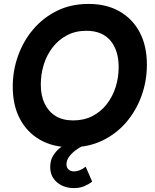

<svg xmlns="http://www.w3.org/2000/svg" viewBox="-20 -734 788 979"><path d="M342 17Q251 17 184.5 -21Q118 -59 81.5 -128Q45 -197 45 -292Q45 -374 72 -449.5Q99 -525 149.5 -584.5Q200 -644 271 -679Q342 -714 432 -714Q523 -714 589.5 -676Q656 -638 692.5 -569Q729 -500 729 -404Q729 -322 702 -246.5Q675 -171 624.5 -111.5Q574 -52 502.5 -17.5Q431 17 342 17ZM353 -120Q408 -120 451 -142Q494 -164 524 -202.5Q554 -241 569.5 -289.5Q585 -338 585 -392Q585 -477 543 -527Q501 -577 420 -577Q365 -577 321.5 -554Q278 -531 248 -492Q218 -453 203 -404Q188 -355 188 -303Q188 -247 207.5 -206Q227 -165 263.5 -142.5Q300 -120 353 -120ZM357 225Q305 225 270.5 195.5Q236 166 236 118Q236 85 250 61.5Q264 38 282.5 23Q301 8 315 0H423Q415 3 397.5 12Q380 21 362 35Q344 49 331.5 66.5Q319 84 319 104Q319 121 330 130.5Q341 140 357 140Q371 140 386.5 134Q402 128 417 116L450 192Q432 206 409.5 215.5Q387 225 357 225Z"/></svg>

Font: Hanken Grotesk ExtraBold
Style: Italic
Weight: 800
Italic angle: -8°
Designer: Alfredo Marco Pradil
Foundry: Hanken Design Co.
Version: Version 3.013